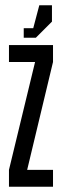

<svg xmlns="http://www.w3.org/2000/svg" viewBox="-20 -708 235 728"><path d="M116 -565H70V-601H106L129 -688H177V-626ZM14 0V-64L113 -473H14V-537H181V-473L83 -64H181V0Z"/></svg>

Font: Commune Nuit Debout
Style: Regular
Weight: 400
Designer: Sébastien Marchal
Foundry: Sébastien Marchal
Version: Version 1.003;PS 1.3;hotconv 1.0.88;makeotf.lib2.5.647800